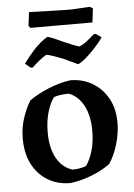

<svg xmlns="http://www.w3.org/2000/svg" viewBox="-56 -846 626 900"><g transform="rotate(-5 257.0 -395.5)"><path d="M239 12Q179 12 132.5 -16Q86 -44 60 -94.5Q34 -145 34 -215Q34 -266 49 -311Q64 -356 85 -390Q124 -418 176.5 -439.5Q229 -461 279 -468Q337 -468 383 -441Q429 -414 456 -365.5Q483 -317 483 -250Q483 -201 467.5 -149.5Q452 -98 427 -61Q391 -34 340 -14Q289 6 239 12ZM253 -50Q271 -50 288.5 -53Q306 -56 318 -61Q336 -85 349 -127Q362 -169 362 -223Q362 -294 337 -341.5Q312 -389 268 -406Q224 -406 197 -396Q179 -373 166 -330Q153 -287 153 -233Q153 -161 179 -113.5Q205 -66 253 -50ZM100 -543 75 -564Q94 -591 124 -624.5Q154 -658 190 -680Q198 -679 216.5 -671.5Q235 -664 255 -654Q276 -645 299 -635.5Q322 -626 336 -622Q355 -629 373.5 -644Q392 -659 409 -674H418L444 -656Q431 -637 409.5 -613Q388 -589 365 -568.5Q342 -548 324 -540Q320 -541 301.5 -550Q283 -559 261 -569Q240 -578 217 -586Q194 -594 179 -597Q164 -589 144.5 -573.5Q125 -558 110 -543ZM115 -729 107 -739 115 -803Q144 -802 182.5 -801Q221 -800 256.5 -799Q292 -798 312 -798L400 -803L415 -795L407 -729Z"/></g></svg>

Font: Labrada SemiBold
Style: Regular
Weight: 600
Designer: Mercedes Jáuregui
Foundry: Omnibus-Type Team
Version: Version 1.000; ttfautohint (v1.8.4.7-5d5b)